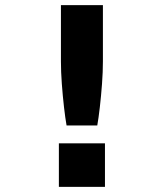

<svg xmlns="http://www.w3.org/2000/svg" viewBox="-20 -730 640 750"><path d="M240 -240Q235 -268 230 -311.5Q225 -355 221.5 -402.5Q218 -450 218 -490V-710H382V-490Q382 -450 378.5 -402.5Q375 -355 370 -311.5Q365 -268 360 -240ZM210 0V-170H390V0Z"/></svg>

Font: Geist Mono UltraBlack
Style: Regular
Weight: 900
Monospace: yes
Designer: Basement.studio, Andrés Briganti, Mateo Zaragoza
Foundry: Basement.studio, Vercel, Andrés Briganti, Guido Ferreyra, Mateo Zaragoza
Version: Version 1.400; ttfautohint (v1.8.4.7-5d5b)